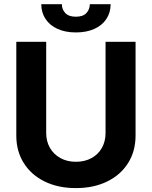

<svg xmlns="http://www.w3.org/2000/svg" viewBox="-20 -912 744 941"><path d="M644.4 -707V-247.5Q644.4 -171.4 608 -113.2Q571.6 -54.9 505.2 -22.5Q438.9 9.9 351.9 9.9Q264.9 9.9 198.8 -22.5Q132.7 -54.9 96.3 -113.2Q59.9 -171.4 59.9 -247.5V-707H206.4V-259.9Q206.4 -219.6 224.6 -187.6Q242.9 -155.6 276 -137.3Q309 -119.1 351.9 -119.1Q395.7 -119.1 428.7 -137.3Q461.8 -155.6 479.6 -187.6Q497.3 -219.6 497.3 -259.9V-707ZM351.9 -753Q300.6 -753 262.4 -770.2Q224.1 -787.4 203.2 -819Q182.3 -850.5 182.3 -891.5H283.2Q283.2 -866 300.1 -848Q317 -830.1 351.9 -830.1Q386.6 -830.1 403.2 -847.8Q419.8 -865.4 420.3 -891.5H522.2Q522.2 -850.5 501.3 -819Q480.5 -787.4 442 -770.2Q403.5 -753 351.9 -753Z"/></svg>

Font: Pretendard JP Variable
Style: Regular
Weight: 400
Designer: Base glyphs from Inter by Rasmus Andersson; Hangul glyphs from Noto Sans CJK(Source Han Sans) by Jang Soo-young and Kang
Foundry: Kil Hyung-jin
Version: Version 1.307;Glyphs 3.2 (3192)